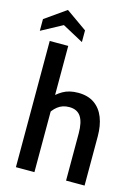

<svg xmlns="http://www.w3.org/2000/svg" viewBox="-154 -1026 805 1102"><g transform="rotate(15 248.0 -474.5)"><path d="M53.5 0V-750H163.5V-421L134 -428Q161.5 -462 198.8 -483.5Q236 -505 289 -505Q347.5 -505 385.8 -478.2Q424 -451.5 442.8 -403.5Q461.5 -355.5 461.5 -292.5V0H351.5V-280.5Q351.5 -347 329.8 -379.8Q308 -412.5 261 -412.5Q220.5 -412.5 192.2 -390.2Q164 -368 145.5 -330L163.5 -395.5V0ZM-16.5 -791.5V-861L108.5 -949L233.5 -861V-791.5L108.5 -859Z"/></g></svg>

Font: Cabin SemiCondensed SemiBold
Style: Regular
Weight: 600
Width: 4
Designer: Pablo Impallari
Foundry: Pablo Impallari. http://www.impallari.com Igino Marini. http://www.ikern.com
Version: Version 3.001